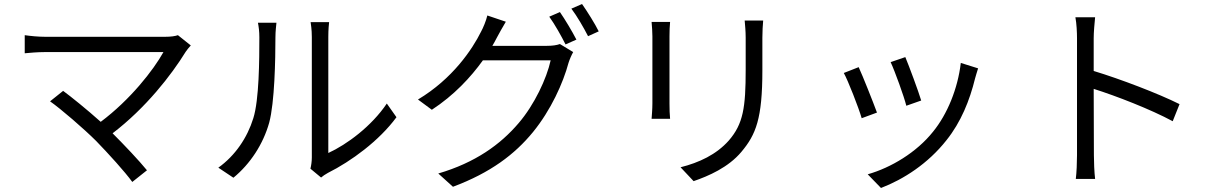

<svg xmlns="http://www.w3.org/2000/svg" viewBox="-20 -860 6040 955"><path d="M865 -685C851 -680 829 -677 801 -677H205C170 -677 131 -681 103 -685V-595C123 -597 166 -601 205 -601H793C743 -511 628 -364 481 -254C413 -315 331 -381 294 -408L229 -356C282 -319 398 -219 458 -159C521 -94 601 -6 638 45L711 -13C671 -62 600 -137 540 -197C705 -323 832 -486 904 -603C910 -612 919 -623 929 -634Z M1141 24C1225 -45 1289 -143 1319 -250C1346 -350 1350 -564 1350 -675C1350 -705 1354 -735 1355 -747H1263C1267 -726 1270 -704 1270 -674C1270 -563 1269 -364 1240 -272C1210 -175 1150 -86 1066 -26ZM1577 23C1587 15 1596 8 1611 0C1727 -58 1866 -160 1952 -277L1904 -345C1828 -232 1705 -141 1613 -99V-676C1613 -714 1616 -742 1617 -750H1525C1526 -742 1531 -714 1531 -676V-77C1531 -57 1528 -37 1524 -21Z M2429 -632C2437 -646 2445 -660 2452 -674C2462 -692 2480 -726 2496 -752L2404 -783C2398 -757 2383 -721 2373 -703C2329 -614 2231 -468 2059 -365L2128 -314C2238 -386 2321 -475 2382 -560H2719C2699 -469 2638 -339 2560 -248C2469 -141 2344 -51 2160 3L2233 69C2420 -1 2540 -92 2631 -203C2720 -312 2781 -447 2808 -548C2813 -564 2823 -587 2831 -601L2765 -641C2749 -635 2727 -632 2700 -632ZM2712 -777C2739 -740 2773 -679 2793 -639L2847 -663C2826 -704 2790 -764 2765 -800ZM2822 -817C2850 -780 2883 -723 2905 -680L2958 -704C2940 -741 2901 -803 2875 -840Z M3221 -751C3223 -732 3225 -697 3225 -679V-346C3225 -316 3222 -284 3221 -269H3313C3311 -287 3310 -320 3310 -345V-679C3310 -703 3311 -732 3313 -751ZM3684 -758C3686 -734 3689 -705 3689 -672V-514C3689 -325 3677 -244 3605 -161C3543 -91 3457 -51 3365 -28L3430 41C3503 16 3603 -27 3668 -105C3740 -191 3772 -270 3772 -510V-672C3772 -705 3774 -734 3776 -758Z M4483 -576 4410 -551C4431 -506 4477 -379 4488 -334L4562 -360C4549 -404 4500 -536 4483 -576ZM4759 -547C4744 -419 4692 -292 4621 -205C4539 -102 4412 -26 4296 7L4362 75C4474 32 4596 -46 4688 -163C4760 -253 4803 -360 4830 -470C4834 -483 4838 -499 4845 -520ZM4251 -526 4177 -497C4197 -462 4251 -324 4266 -272L4342 -300C4323 -352 4271 -483 4251 -526Z M5847 -342C5741 -395 5552 -467 5420 -507V-670C5420 -700 5424 -743 5427 -774H5329C5335 -743 5337 -698 5337 -670V-88C5337 -51 5335 -2 5331 30H5427C5423 -3 5421 -56 5421 -88L5420 -418C5531 -383 5704 -316 5813 -257Z"/></svg>

Font: Noto Sans JP Regular
Style: Regular
Weight: 400
Designer: Ryoko NISHIZUKA (kana & ideographs); Paul D. Hunt (Latin, Greek & Cyrillic); Wenlong ZHANG (bopomofo); Sandoll Communica
Foundry: Adobe Systems Incorporated
Version: Version 1.004;PS 1.004;hotconv 1.0.82;makeotf.lib2.5.63406